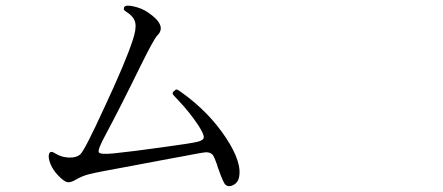

<svg xmlns="http://www.w3.org/2000/svg" viewBox="-20 -682 1540 668"><path d="M810.5 -60.5Q825.2 -113.3 766.1 -202.6Q707 -292 613.3 -359.4Q598.6 -370.1 595.2 -370.6Q591.8 -371.1 585.4 -365.2Q579.1 -359.4 581.1 -355Q583 -350.6 597.7 -335.9Q639.6 -292 669.9 -246.1Q689.5 -215.8 689 -204.6Q688.5 -193.4 666 -188.5Q647.5 -183.6 546.9 -169.9Q443.4 -155.3 376 -148.4Q328.1 -143.6 323.7 -152.3Q319.3 -161.1 345.7 -210Q397.5 -306.6 470.7 -456.1Q515.6 -546.9 527.3 -558.6Q562.5 -592.8 495.1 -638.7Q473.6 -653.3 445.3 -659.7Q417 -666 412.1 -657.2Q410.2 -651.4 411.1 -648.4Q412.1 -645.5 419.9 -640.6Q446.3 -624 450.7 -602.5Q455.1 -581.1 441.4 -541Q416 -463.9 344.7 -311.5Q275.4 -160.2 259.8 -145.5Q246.1 -132.8 219.7 -133.8Q193.4 -134.8 171.9 -148.4Q155.3 -159.2 150.9 -147Q146.5 -134.8 155.3 -112.3Q165 -88.9 182.6 -71.3Q202.1 -50.8 213.9 -48.3Q225.6 -45.9 245.1 -57.6Q266.6 -70.3 291 -76.2Q317.4 -83 441.4 -105.5Q478.5 -112.3 565.4 -128.9Q608.4 -136.7 624 -139.6Q630.9 -140.6 644.5 -143.6Q685.5 -151.4 696.3 -152.3Q712.9 -152.3 720.7 -142.6Q725.6 -135.7 735.4 -108.4Q737.3 -99.6 739.3 -95.7Q756.8 -45.9 764.6 -39.1Q775.4 -30.3 790.5 -37.6Q805.7 -44.9 810.5 -60.5Z"/></svg>

Font: Bpmf GenWan Min R
Style: R
Weight: 400
Foundry: But Ko
Version: Version 1.320